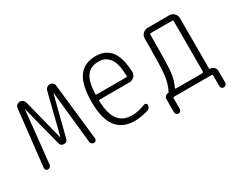

<svg xmlns="http://www.w3.org/2000/svg" viewBox="-89 -889 1679 1368"><g transform="rotate(-30 750.0 -205.0)"><path d="M58.6 0Q48.8 0 42.5 -6.8Q36.1 -13.7 37.1 -24.4L88.9 -489.3Q90.8 -502 101.1 -510.7Q111.3 -519.5 124.5 -519.5Q137.7 -519.5 148.4 -511.2Q159.2 -502.9 163.1 -489.3L247.1 -157.2Q247.1 -156.2 248 -156.2Q250 -156.2 250 -157.2L334 -490.2Q336.9 -502.9 347.7 -511.2Q358.4 -519.5 372.1 -519.5Q385.7 -519.5 396 -510.7Q406.2 -502 407.2 -489.3L459 -24.4Q460 -14.6 453.6 -7.3Q447.3 0 437.5 0Q426.8 0 418.9 -6.8Q411.1 -13.7 410.2 -24.4L365.2 -451.2Q365.2 -452.1 364.3 -452.1Q363.3 -452.1 363.3 -451.2L279.3 -124Q273.4 -99.6 248 -99.6Q221.7 -99.6 215.8 -124L131.8 -451.2Q131.8 -452.1 130.9 -452.1Q129.9 -452.1 129.9 -451.2L85 -24.4Q84 -14.6 76.7 -7.3Q69.3 0 58.6 0Z M753.9 -486.3Q687.5 -486.3 654.8 -442.4Q622.1 -398.4 618.2 -297.9Q618.2 -290 626 -290H868.2Q877 -290 877 -298.8Q874 -402.3 841.3 -444.3Q808.6 -486.3 753.9 -486.3ZM768.6 9.8Q566.4 9.8 567.4 -259.8Q567.4 -399.4 613.3 -464.8Q659.2 -530.3 753.9 -530.3Q835.9 -530.3 878.4 -475.6Q920.9 -420.9 925.8 -302.7Q926.8 -279.3 909.7 -263.2Q892.6 -247.1 869.1 -247.1H626Q618.2 -247.1 618.2 -238.3Q622.1 -131.8 659.7 -83Q697.3 -34.2 771.5 -34.2Q822.3 -34.2 880.9 -57.6Q888.7 -60.5 896.5 -56.2Q904.3 -51.8 904.3 -43Q904.3 -16.6 880.9 -8.8Q820.3 9.8 768.6 9.8Z M1130.9 -50.8Q1129.9 -48.8 1131.3 -46.4Q1132.8 -43.9 1135.7 -43.9H1352.5Q1361.3 -43.9 1362.3 -51.8V-467.8Q1362.3 -475.6 1352.5 -475.6H1177.7Q1169.9 -475.6 1169.9 -468.8Q1169.9 -240.2 1163.6 -171.9Q1157.2 -103.5 1130.9 -50.8ZM1039.1 95.7V-11.7Q1039.1 -24.4 1048.3 -34.2Q1057.6 -43.9 1071.3 -43.9Q1076.2 -43.9 1077.1 -46.9Q1106.4 -102.5 1113.8 -171.4Q1121.1 -240.2 1121.1 -463.9Q1121.1 -487.3 1138.2 -503.4Q1155.3 -519.5 1177.7 -519.5H1355.5Q1378.9 -519.5 1395 -502.9Q1411.1 -486.3 1411.1 -462.9V-49.8Q1411.1 -43.9 1418 -43.9Q1435.5 -43.9 1448.2 -31.2Q1460.9 -18.6 1460.9 -1V94.7Q1460.9 105.5 1453.6 112.8Q1446.3 120.1 1436 120.1Q1425.8 120.1 1418.9 113.3Q1412.1 106.4 1412.1 94.7V8.8Q1412.1 0 1403.3 0H1095.7Q1086.9 0 1086.9 8.8V95.7Q1086.9 105.5 1080.1 112.8Q1073.2 120.1 1063 120.1Q1052.7 120.1 1045.9 113.3Q1039.1 106.4 1039.1 95.7Z"/></g></svg>

Font: Rounded Mgen+ 2m light
Style: Regular
Weight: 200
Designer: [Source Han Sans]
Ryoko NISHIZUKA  (kana & ideographs); Paul D. Hunt (Latin, Greek & Cyrillic); Wenlong ZHANG  (bopomofo
Version: Version 1.059.20150602